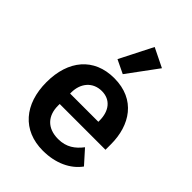

<svg xmlns="http://www.w3.org/2000/svg" viewBox="-235 -911 1029 1029"><g transform="rotate(45 279.0 -396.5)"><path d="M285 12C382 12 458 -25 501 -84L432 -161C400 -120 362 -90 299 -90C215 -90 172 -141 172 -216V-229H519V-271C519 -414 444 -534 281 -534C128 -534 39 -427 39 -262C39 -95 131 12 285 12ZM283 -438C349 -438 386 -389 386 -317V-308H172V-316C172 -388 216 -438 283 -438ZM424 -752 316 -805 221 -618 298 -581Z"/></g></svg>

Font: IBM Plex Thai Looped SemiBold
Style: Regular
Weight: 600
Designer: Mike Abbink, Paul van der Laan, Pieter van Rosmalen, Ben Mitchell, Mark Frömberg
Foundry: Bold Monday
Version: Version 1.0